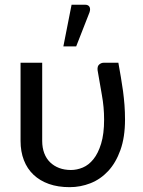

<svg xmlns="http://www.w3.org/2000/svg" viewBox="-20 -766 592 794"><path d="M469.5 -506.5Q475 -475 480 -446.2Q485 -417.5 488.8 -389.2Q492.5 -361 494.8 -332Q497 -303 497 -271.5Q497 -198.5 478 -145.5Q459 -92.5 427.2 -58.5Q395.5 -24.5 354 -8.2Q312.5 8 268 8Q220 8 182.5 -5.2Q145 -18.5 118.8 -43.2Q92.5 -68 78.8 -103.5Q65 -139 65 -183.5V-506.5H154.5V-183.5Q154.5 -155 163 -132.5Q171.5 -110 187.2 -94.8Q203 -79.5 224.8 -71.2Q246.5 -63 273.5 -63Q298 -63 322.5 -73.2Q347 -83.5 366.5 -107.8Q386 -132 398.2 -172Q410.5 -212 410.5 -271.5Q410.5 -323 401.2 -373.8Q392 -424.5 383.5 -476Q382 -492.5 390.5 -499.5Q399 -506.5 408.5 -506.5ZM242 -574 276 -746.5H331.5Q345 -746.5 350 -737.8Q355 -729 350 -714.5L295 -574Z"/></svg>

Font: Lato-Regular
Style: Regular
Weight: 400
Designer: Lukasz Dziedzic with Adam Twardoch and Botio Nikoltchev
Foundry: tyPoland Lukasz Dziedzic
Version: Version 2.015; 2015-08-06; http://www.latofonts.com/